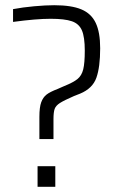

<svg xmlns="http://www.w3.org/2000/svg" viewBox="-20 -716 468 736"><path d="M201 -375 226 -386Q261 -400 277 -413Q293 -426 299 -450Q305 -474 305 -522Q305 -574 294 -599.5Q283 -625 255.5 -634.5Q228 -644 174 -644Q119 -644 30 -632V-681Q67 -688 111 -692Q155 -696 188 -696Q254 -696 292 -680Q330 -664 347 -628Q364 -592 364 -531Q364 -459 349.5 -418Q335 -377 287 -357L264 -348Q225 -331 209.5 -321Q194 -311 189.5 -298.5Q185 -286 185 -259V-183H131V-268Q131 -305 138 -324Q145 -343 158.5 -353.5Q172 -364 201 -375ZM124 -79H192V0H124Z"/></svg>

Font: Saira SemiCondensed Light
Style: Regular
Weight: 300
Width: 4
Designer: Hector Gatti with collaboration of the Omnibus-Type team
Foundry: Omnibus-Type
Version: Version 0.072; ttfautohint (v1.8)